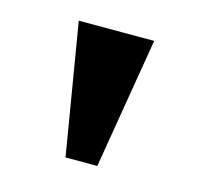

<svg xmlns="http://www.w3.org/2000/svg" viewBox="-55 -772 403 391"><g transform="rotate(15 146.5 -576.0)"><path d="M113 -438 67 -714H226L180 -438Z"/></g></svg>

Font: Noto Serif Kannada
Style: Regular
Weight: 400
Designer: Universal Thirst, Indian Type Foundry and the Monotype Design Team
Foundry: Monotype Imaging Inc.
Version: Version 2.003